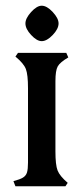

<svg xmlns="http://www.w3.org/2000/svg" viewBox="-20 -652 292 672"><path d="M27 -18Q50 -24 60.5 -30.5Q71 -37 74.5 -48.5Q78 -60 78 -83V-343Q78 -391 70.5 -410.5Q63 -430 34 -454L43 -467H212L219 -451Q190 -434 182 -419.5Q174 -405 174 -368V-122Q174 -75 181.5 -55.5Q189 -36 217 -12L209 0H34ZM126 -632Q144 -632 164.5 -610Q185 -588 185 -570Q185 -551 164.5 -529.5Q144 -508 126 -508Q109 -508 89 -529.5Q69 -551 69 -570Q69 -588 89 -610Q109 -632 126 -632Z"/></svg>

Font: Katibeh
Style: Regular
Weight: 400
Designer: Arabic design by Kourosh Beigpour, Latin design by Eduardo Tunni, engineering by Lasse Fister
Version: Version 1.0010g